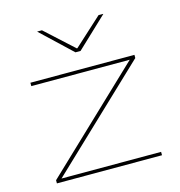

<svg xmlns="http://www.w3.org/2000/svg" viewBox="-104 -786 822 878"><g transform="rotate(-15 307.0 -347.0)"><path d="M555.5 -16V0H58V-15L526 -460H60V-476H552.5V-461L84 -16ZM295 -557 151 -693V-694H173L305.5 -573H308.5L441 -694H463V-693L319 -557Z"/></g></svg>

Font: Anek Latin Expanded Thin
Style: Regular
Weight: 250
Width: 7
Designer: Yesha Goshar
Foundry: Ek Type
Version: Version 1.003